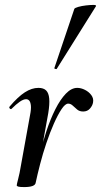

<svg xmlns="http://www.w3.org/2000/svg" viewBox="-20 -752 410 780"><path d="M125 -10 115 -11Q125 -62 138.5 -115.5Q152 -169 168.5 -219Q185 -269 205 -308.5Q225 -348 247.5 -371.5Q270 -395 294 -395Q309 -395 325 -387Q341 -379 351 -365.5Q361 -352 358 -336Q356 -323 345.5 -311Q335 -299 318 -299Q303 -299 293.5 -307Q284 -315 275.5 -323Q267 -331 257 -331Q245 -331 230 -308.5Q215 -286 199 -250Q183 -214 168.5 -171Q154 -128 143 -85.5Q132 -43 125 -10ZM78 8Q60 8 54 6Q48 4 48 1Q48 -3 54 -26Q60 -49 64 -74L102 -284Q107 -309 105.5 -323Q104 -337 99 -343Q94 -349 86 -349Q75 -349 60 -338.5Q45 -328 27 -310Q24 -307 20 -311Q16 -315 19 -319Q53 -359 81 -377Q109 -395 136 -395Q157 -395 167.5 -384.5Q178 -374 180 -351.5Q182 -329 176 -292L125 -10Q123 8 78 8ZM211 -473Q210 -470 204.5 -472Q199 -474 201 -476L282 -716Q284 -720 298 -724Q312 -728 329.5 -730Q347 -732 359.5 -732Q372 -732 370 -727Z"/></svg>

Font: Cormorant SemiBold
Style: Italic
Weight: 600
Italic angle: -10°
Designer: Christian Thalmann (Catharsis Fonts)
Foundry: Catharsis Fonts
Version: Version 4.000